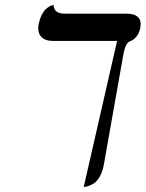

<svg xmlns="http://www.w3.org/2000/svg" viewBox="-20 -570 576 759"><path d="M468.8 -360.8 389.6 85.9Q383.8 112.8 372.6 131.1Q361.3 149.4 348.1 156.7Q335 164.1 326.4 166.5Q317.9 168.9 311 168.9L442.9 -408.2H189.9Q155.8 -408.2 141.1 -426.8Q126.5 -445.3 133.3 -477.1Q137.7 -497.1 145.3 -511.7Q152.8 -526.4 160.6 -533.4Q168.5 -540.5 175.5 -544.7Q182.6 -548.8 187.5 -549.3L191.9 -549.8Q193.4 -515.6 236.8 -516.1H478.5Q546.4 -516.1 534.2 -458Q530.3 -438.5 518.8 -424.8Q507.3 -411.1 494.6 -407.2Q477.5 -401.4 468.8 -360.8Z"/></svg>

Font: Linux Biolinum O
Style: Italic
Weight: 400
Italic angle: -12°
Designer: Philipp H. Poll
Foundry: Philipp H. Poll
Version: Version 1.1.3